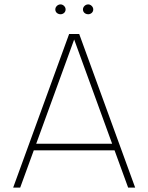

<svg xmlns="http://www.w3.org/2000/svg" viewBox="-20 -855 676 875"><path d="M341 -700 596 0H564L502 -170H134L72 0H40L295 -700ZM491 -200 318 -675 145 -200ZM256 -790Q249.5 -790 244 -792.8Q238.5 -795.5 235.2 -800.5Q232 -805.5 232 -812Q232 -818 235.2 -823.2Q238.5 -828.5 244 -831.8Q249.5 -835 256 -835Q262 -835 267.2 -831.8Q272.5 -828.5 275.8 -823.2Q279 -818 279 -812Q279 -805.5 275.8 -800.5Q272.5 -795.5 267.2 -792.8Q262 -790 256 -790ZM382 -790Q375.5 -790 370 -792.8Q364.5 -795.5 361.2 -800.5Q358 -805.5 358 -812Q358 -818 361.2 -823.2Q364.5 -828.5 370 -831.8Q375.5 -835 382 -835Q388 -835 393.2 -831.8Q398.5 -828.5 401.8 -823.2Q405 -818 405 -812Q405 -805.5 401.8 -800.5Q398.5 -795.5 393.2 -792.8Q388 -790 382 -790Z"/></svg>

Font: Urbanist
Style: Regular
Weight: 400
Designer: Corey Hu
Foundry: Corey Hu
Version: Version 1.2; befe77262ef67d88f1d94aa3d2e49ef1327b4483